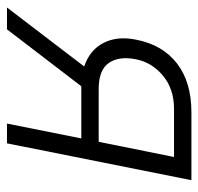

<svg xmlns="http://www.w3.org/2000/svg" viewBox="-29 -539 568 550"><g transform="rotate(90 255.0 -264.0)"><path d="M496.1 -528.3 390.6 0H334L376.5 -212.9H227.1L64 0H1.5L170.4 -221.2Q123.5 -236.8 103 -276.4Q82.5 -315.9 93.8 -370.6Q108.4 -445.8 161.9 -487.1Q215.3 -528.3 301.8 -528.3ZM149.9 -369.6Q140.1 -321.3 160.2 -292Q180.2 -262.7 234.9 -262.7H386.2L429.7 -478.5H292Q234.9 -478.5 196.8 -446.8Q158.7 -415 149.9 -369.6Z"/></g></svg>

Font: Franko
Style: Light Italic
Weight: 300
Designer: Google
Version: Version 1.200310; 2013